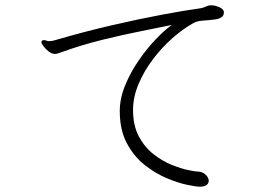

<svg xmlns="http://www.w3.org/2000/svg" viewBox="-20 -697 1040 723"><path d="M823 -650Q823 -638 814 -632Q805 -626 791 -624Q769 -621 745.5 -619.5Q722 -618 708 -610Q670 -589 630 -554Q590 -519 556 -474Q522 -429 501.5 -380Q481 -331 481 -283Q481 -224 503 -183Q525 -142 558.5 -116Q592 -90 627 -76Q662 -62 689 -56.5Q716 -51 723 -51Q742 -51 754 -39.5Q766 -28 766 -16Q766 -7 758 -0.5Q750 6 731 6Q719 6 685 -1Q651 -8 608 -26Q565 -44 524.5 -76Q484 -108 457.5 -158Q431 -208 431 -279Q431 -326 451 -375Q471 -424 502 -469Q533 -514 566.5 -549Q600 -584 627 -603Q579 -593 510.5 -579.5Q442 -566 365 -547Q288 -528 213 -501Q205 -498 198.5 -496Q192 -494 187 -494Q175 -494 163.5 -503Q152 -512 144 -522.5Q136 -533 136 -538Q136 -544 141 -545Q146 -546 146 -546Q150 -546 154.5 -544Q159 -542 167 -542Q173 -542 185 -545Q294 -577 397.5 -601Q501 -625 589 -641.5Q677 -658 736 -666Q746 -668 754.5 -672Q763 -676 771 -677H777Q789 -677 805.5 -670Q822 -663 823 -652Z"/></svg>

Font: Moon Stars Kai T Light
Style: Regular
Weight: 300
Designer: GuiWonder
Version: Version 1.101